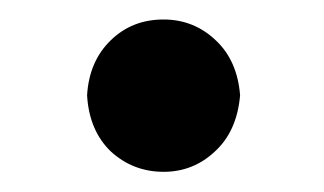

<svg xmlns="http://www.w3.org/2000/svg" viewBox="-20 -451 331 196"><path d="M147 -275.6Q115.8 -275.6 93 -296.5Q71 -317.8 68.9 -353.7Q71 -388.5 93 -409.8Q114.7 -431.1 147 -431.1Q177.9 -431.1 200.3 -409.8Q222.3 -389.2 225.1 -353.7Q221.9 -316.8 199.2 -296.2Q177.2 -275.6 147 -275.6Z"/></svg>

Font: Linik Sans SemiBold
Style: Regular
Weight: 600
Designer: Fonts by Rasmus Andersson / Changes by Cristiano Sobral with parts from Marc Monis
Foundry: rsms
Version: Version 3.020; ttfautohint (v1.6)